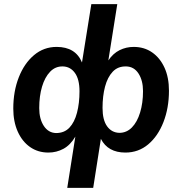

<svg xmlns="http://www.w3.org/2000/svg" viewBox="-20 -725 878 925"><path d="M304 180 343 -67Q319 -26 285.5 -8Q252 10 213 10Q163 10 125 -16.5Q87 -43 65.5 -91Q44 -139 44 -202Q44 -285 70.5 -352.5Q97 -420 144 -459.5Q191 -499 253 -499Q344 -499 375 -424L420 -705H545L502 -434Q525 -468 556.5 -483.5Q588 -499 624 -499Q675 -499 713 -472.5Q751 -446 772.5 -399Q794 -352 794 -288Q794 -205 767.5 -137Q741 -69 694 -29.5Q647 10 584 10Q500 10 466 -56L429 180ZM555 -85Q590 -85 615.5 -111Q641 -137 655 -183Q669 -229 669 -286Q669 -337 647.5 -370.5Q626 -404 588 -405Q548 -406 523 -379.5Q498 -353 486 -307.5Q474 -262 474 -205Q474 -147 496 -116.5Q518 -86 555 -85ZM250 -84Q290 -84 314.5 -110Q339 -136 351 -182Q363 -228 363 -285Q363 -343 341 -373.5Q319 -404 283 -405Q247 -406 221.5 -379.5Q196 -353 182.5 -307.5Q169 -262 169 -204Q169 -152 191 -118.5Q213 -85 250 -84Z"/></svg>

Font: Nunito Sans
Style: Bold Italic
Weight: 700
Italic angle: -9°
Designer: Vernon Adams
Foundry: Vernon Adams
Version: Version 3.006; ttfautohint (v1.8.3)